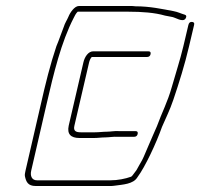

<svg xmlns="http://www.w3.org/2000/svg" viewBox="-20 -632 668 640"><path d="M239 -593H409C452 -593 496 -590 530 -580L551 -576C564 -575 590 -555 599 -571C602 -577 602 -581 596 -583C582 -587 574 -592 558 -595C520 -602 480 -611 432 -611C425 -612 418 -612 413 -612H243C228 -612 213 -589 208 -576C203 -564 197 -557 192 -541C184 -521 177 -499 168 -478C148 -419 131 -351 116 -284L65 -63C64 -57 62 -51 63 -45C67 -26 73 -12 99 -12H345C351 -12 357 -12 362 -13C390 -17 424 -18 438 -41C464 -76 501 -155 520 -209C535 -244 545 -262 558 -300C577 -356 596 -417 610 -477L627 -549C629 -556 625 -559 619 -559C613 -559 610 -556 608 -549L591 -477C580 -431 566 -389 553 -343C538 -290 520 -258 503 -211C497 -196 487 -176 476 -149C457 -106 460 -108 445 -83L435 -65L423 -49C421 -46 419 -44 417 -43C398 -36 372 -31 349 -31H103C86 -31 80 -46 84 -63L135 -284C159 -388 184 -492 226 -573C227 -576 234 -589 239 -593ZM258 -424 209 -213C203 -185 216 -172 245 -172H293C307 -172 318 -174 331 -174C342 -174 360 -177 371 -176H427C434 -176 438 -180 439 -186C440 -192 438 -195 431 -195H375C363 -196 348 -193 336 -193C323 -193 311 -191 297 -191H249C232 -191 224 -196 228 -213L277 -424C278 -429 283 -442 287 -442H470C477 -442 481 -446 482 -452C483 -458 481 -461 474 -461H291C274 -461 262 -442 258 -424Z"/></svg>

Font: Electronic
Style: ExThnIt
Weight: 100
Version: Version 1.011